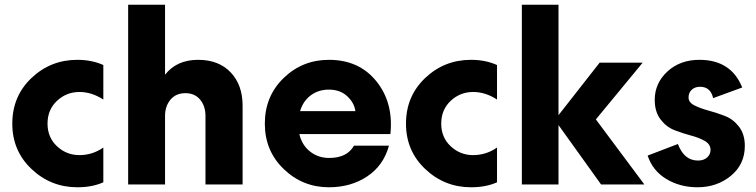

<svg xmlns="http://www.w3.org/2000/svg" viewBox="-20 -780 3199 812"><path d="M417 -156V-9Q370 12 307 12Q195 12 113.5 -65Q32 -142 32 -257Q32 -373 113 -450Q194 -527 307 -527Q368 -527 417 -505V-359Q368 -391 316 -391Q261 -391 221 -353.5Q181 -316 181 -257Q181 -199 221 -161.5Q261 -124 316 -124Q371 -124 417 -156Z M678 -290V0H522V-760H678V-464Q727 -527 818 -527Q905 -527 955.5 -474Q1006 -421 1006 -333V0H849V-290Q849 -331 826.5 -358.5Q804 -386 764 -386Q724 -386 701 -358.5Q678 -331 678 -290Z M1625 -164Q1602 -80 1533 -34Q1464 12 1371 12Q1260 12 1180 -65Q1100 -142 1100 -257Q1100 -373 1179.5 -450Q1259 -527 1371 -527Q1499 -527 1572 -436Q1645 -345 1631 -213H1246Q1257 -166 1291.5 -139Q1326 -112 1372 -112Q1448 -112 1477 -164ZM1371 -401Q1327 -401 1294.5 -377Q1262 -353 1249 -310H1483Q1478 -346 1448 -373.5Q1418 -401 1371 -401Z M2082 -156V-9Q2035 12 1972 12Q1860 12 1778.5 -65Q1697 -142 1697 -257Q1697 -373 1778 -450Q1859 -527 1972 -527Q2033 -527 2082 -505V-359Q2033 -391 1981 -391Q1926 -391 1886 -353.5Q1846 -316 1846 -257Q1846 -199 1886 -161.5Q1926 -124 1981 -124Q2036 -124 2082 -156Z M2187 -760H2342V-293L2516 -515H2698L2500 -275L2705 0H2522L2342 -251V0H2187Z M2930 12Q2856 12 2798 -23Q2740 -58 2719 -122L2847 -171Q2873 -101 2932 -101Q2956 -101 2970.5 -114Q2985 -127 2985 -146Q2985 -170 2960.5 -184Q2936 -198 2901.5 -207Q2867 -216 2832.5 -229.5Q2798 -243 2773.5 -275Q2749 -307 2749 -358Q2749 -428 2802.5 -477.5Q2856 -527 2938 -527Q3072 -527 3119 -410L2996 -365Q2985 -413 2941 -413Q2919 -413 2905.5 -400.5Q2892 -388 2892 -368Q2892 -347 2916.5 -334.5Q2941 -322 2976 -312.5Q3011 -303 3046 -289.5Q3081 -276 3105.5 -244Q3130 -212 3130 -163Q3130 -85 3071 -36.5Q3012 12 2930 12Z"/></svg>

Font: Freely
Style: Bold
Weight: 700
Designer: Kris Sowersby
Foundry: Klim Type Foundry
Version: Version 1.006;hotconv 1.0.113;makeotfexe 2.5.65598;200799169